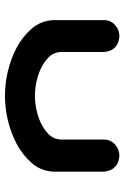

<svg xmlns="http://www.w3.org/2000/svg" viewBox="119 -614 510 788"><g transform="rotate(90 374.0 -220.0)"><path d="M373 14.6Q322.3 14.6 272.9 2.9Q223.6 -8.8 178.7 -31.7Q133.8 -54.7 99.6 -92.8Q65.4 -130.9 62.5 -183.6V-224.6V-391.6Q62.5 -418.9 82.5 -437Q102.5 -455.1 129.9 -455.1Q188.5 -450.2 193.4 -391.6V-348.6V-213.9Q195.3 -183.6 216.3 -163.6Q237.3 -143.6 263.2 -131.8Q289.1 -120.1 316.9 -114.3Q344.7 -108.4 373 -108.4Q401.4 -108.4 429.2 -114.3Q457 -120.1 482.9 -131.8Q508.8 -143.6 529.8 -163.6Q550.8 -183.6 552.7 -213.9V-348.6V-391.6Q552.7 -418.9 572.8 -437Q592.8 -455.1 620.1 -455.1Q678.7 -450.2 684.6 -391.6V-224.6V-183.6Q681.6 -130.9 647 -92.8Q612.3 -54.7 567.4 -31.7Q522.5 -8.8 473.1 2.9Q423.8 14.6 373 14.6Z"/></g></svg>

Font: Nico Moji
Style: Regular
Weight: 400
Version: Version 1.02